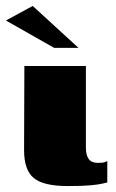

<svg xmlns="http://www.w3.org/2000/svg" viewBox="-53 -621 389 646"><path d="M175 5Q93 5 60.5 -22Q28 -49 28 -116L29 -399H236V-124Q236 -99 245.5 -86Q255 -73 276 -73Q293 -73 299.5 -75.5Q306 -78 308 -79V-7Q303 -6 290.5 -3Q278 0 251 2.5Q224 5 175 5ZM129 -460 -33 -552 57 -601 211 -460Z"/></svg>

Font: Genos Thin Black
Style: Regular
Weight: 900
Version: Version 1.010